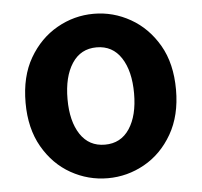

<svg xmlns="http://www.w3.org/2000/svg" viewBox="-46 -622 718 684"><g transform="rotate(-5 313.0 -280.0)"><path d="M313 14Q243 14 181.5 -20.5Q120 -55 82 -121Q44 -187 44 -279Q44 -373 82 -438.5Q120 -504 181.5 -539Q243 -574 313 -574Q383 -574 444.5 -539Q506 -504 544 -438.5Q582 -373 582 -279Q582 -187 544 -121Q506 -55 444.5 -20.5Q383 14 313 14ZM313 -106Q370 -106 401 -153Q432 -200 432 -279Q432 -359 401 -406.5Q370 -454 313 -454Q256 -454 225 -406.5Q194 -359 194 -279Q194 -200 225 -153Q256 -106 313 -106Z"/></g></svg>

Font: Source Han Sans CN Bold
Style: Bold
Weight: 700
Designer: Ryoko NISHIZUKA 西塚涼子 (kana & ideographs); Paul D. Hunt (Latin, Greek & Cyrillic); Wenlong ZHANG 张文龙 (bopomofo); Sandoll 
Foundry: Adobe Systems Incorporated
Version: Version 1.00;May 30, 2023;FontCreator 11.5.0.2422 32-bit